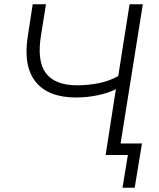

<svg xmlns="http://www.w3.org/2000/svg" viewBox="-20 -725 743 898"><path d="M553 153 578 0H474L522 -308Q485 -289 435 -279Q385 -269 336 -269Q206 -269 147 -342Q88 -415 110 -556L133 -705H195L172 -561Q152 -440 194.5 -383Q237 -326 342 -326Q390 -326 439.5 -335.5Q489 -345 533 -369L586 -705H648L544 -54H644L610 153Z"/></svg>

Font: Nunito Sans Light
Style: Italic
Weight: 300
Italic angle: -9°
Designer: Vernon Adams
Foundry: Vernon Adams
Version: Version 3.006; ttfautohint (v1.8.3)